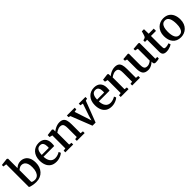

<svg xmlns="http://www.w3.org/2000/svg" viewBox="428 -2541 4273 4273"><g transform="rotate(-45 2564.5 -404.0)"><path d="M-2 -753V-799.5L167.5 -819H169.5L194.5 -802.5V-504.5Q211 -520.5 234.5 -535.8Q258 -551 288.2 -560.5Q318.5 -570 353.5 -570Q411.5 -570 461 -542Q510.5 -514 540.8 -454Q571 -394 571 -297Q571 -232.5 550.8 -176.5Q530.5 -120.5 492.5 -78.5Q454.5 -36.5 400.2 -12.8Q346 11 278.5 11Q224 11 181 4Q138 -3 111 -12.2Q84 -21.5 77 -27V-742ZM307.5 -492Q282 -492 260 -483.8Q238 -475.5 221.2 -463.2Q204.5 -451 194.5 -440V-74Q200.5 -60.5 227 -52.8Q253.5 -45 285 -45Q332 -45 367.5 -71.8Q403 -98.5 423 -151.2Q443 -204 443.5 -281.5Q445 -356.5 426.5 -402.8Q408 -449 376.8 -470.5Q345.5 -492 307.5 -492Z M912.5 11Q826 11 769.8 -26Q713.5 -63 686.2 -128.5Q659 -194 659 -279Q659 -346 678.2 -399.8Q697.5 -453.5 732.8 -491.5Q768 -529.5 816.5 -549.8Q865 -570 923 -570Q1019.5 -570 1071.8 -518Q1124 -466 1127 -369.5Q1127 -338.5 1125.5 -315.5Q1124 -292.5 1120 -275H783Q784.5 -228 795.5 -189.5Q806.5 -151 827 -123.2Q847.5 -95.5 877.8 -80.8Q908 -66 947.5 -66Q989 -66 1031.2 -80.8Q1073.5 -95.5 1096 -112.5L1117.5 -65Q1100.5 -46.5 1068.5 -29.2Q1036.5 -12 995.8 -0.5Q955 11 912.5 11ZM783.5 -331H1005Q1006 -340 1006.8 -352Q1007.5 -364 1007.5 -373.5Q1007.5 -434 984.5 -472.2Q961.5 -510.5 905.5 -510.5Q880.5 -510.5 859.2 -501.8Q838 -493 821.8 -472.8Q805.5 -452.5 795.5 -417.8Q785.5 -383 783.5 -331Z M1257.5 -62V-471.5L1189 -489V-549.5L1341 -568H1344L1366.5 -549.5V-509L1365.5 -484.5Q1387 -504 1420.2 -523.2Q1453.5 -542.5 1493 -555.2Q1532.5 -568 1572 -568Q1634.5 -568 1670.2 -544.5Q1706 -521 1721.2 -471.2Q1736.5 -421.5 1736.5 -342V-61.5L1803 -54V0H1557.5V-53.5L1616 -61.5V-340.5Q1616 -393 1607.8 -426.2Q1599.5 -459.5 1578 -475.2Q1556.5 -491 1516.5 -491Q1491 -491 1465.5 -482.2Q1440 -473.5 1417.2 -460.5Q1394.5 -447.5 1378 -435V-62L1443 -53.5V0H1196V-53.5Z M2042.5 8 1846 -491 1800 -504V-555.5H2045V-504L1978.5 -491L2071.5 -209.5L2109.5 -91L2142.5 -206L2239.5 -491L2173.5 -504V-555.5H2383V-504L2331.5 -491L2140 8Z M2654.5 11Q2568 11 2511.8 -26Q2455.5 -63 2428.2 -128.5Q2401 -194 2401 -279Q2401 -346 2420.2 -399.8Q2439.5 -453.5 2474.8 -491.5Q2510 -529.5 2558.5 -549.8Q2607 -570 2665 -570Q2761.5 -570 2813.8 -518Q2866 -466 2869 -369.5Q2869 -338.5 2867.5 -315.5Q2866 -292.5 2862 -275H2525Q2526.5 -228 2537.5 -189.5Q2548.5 -151 2569 -123.2Q2589.5 -95.5 2619.8 -80.8Q2650 -66 2689.5 -66Q2731 -66 2773.2 -80.8Q2815.5 -95.5 2838 -112.5L2859.5 -65Q2842.5 -46.5 2810.5 -29.2Q2778.5 -12 2737.8 -0.5Q2697 11 2654.5 11ZM2525.5 -331H2747Q2748 -340 2748.8 -352Q2749.5 -364 2749.5 -373.5Q2749.5 -434 2726.5 -472.2Q2703.5 -510.5 2647.5 -510.5Q2622.5 -510.5 2601.2 -501.8Q2580 -493 2563.8 -472.8Q2547.5 -452.5 2537.5 -417.8Q2527.5 -383 2525.5 -331Z M2999.5 -62V-471.5L2931 -489V-549.5L3083 -568H3086L3108.5 -549.5V-509L3107.5 -484.5Q3129 -504 3162.2 -523.2Q3195.5 -542.5 3235 -555.2Q3274.5 -568 3314 -568Q3376.5 -568 3412.2 -544.5Q3448 -521 3463.2 -471.2Q3478.5 -421.5 3478.5 -342V-61.5L3545 -54V0H3299.5V-53.5L3358 -61.5V-340.5Q3358 -393 3349.8 -426.2Q3341.5 -459.5 3320 -475.2Q3298.5 -491 3258.5 -491Q3233 -491 3207.5 -482.2Q3182 -473.5 3159.2 -460.5Q3136.5 -447.5 3120 -435V-62L3185 -53.5V0H2938V-53.5Z M4038.5 9.5Q4008.5 9.5 3994.2 -2.2Q3980 -14 3980 -41V-72.5Q3962.5 -53.5 3934.2 -34.2Q3906 -15 3872.5 -2Q3839 11 3803.5 11Q3708.5 11 3668.5 -39.2Q3628.5 -89.5 3628.5 -203.5V-490L3575 -505V-554.5L3727 -567.5H3728L3747.5 -554.5V-208Q3747.5 -156 3755.8 -124.2Q3764 -92.5 3784.5 -78Q3805 -63.5 3842.5 -63.5Q3870.5 -63.5 3894.2 -72.2Q3918 -81 3936.2 -93Q3954.5 -105 3966.5 -116V-490L3896.5 -506V-554.5L4059.5 -567.5H4061.5L4085 -554.5V-55.5H4143L4142.5 -5.5Q4125 -1.5 4098.8 4Q4072.5 9.5 4038.5 9.5Z M4372 10Q4315 10 4285 -16.5Q4255 -43 4255 -108V-484.5H4186V-535Q4196.5 -538 4208.5 -541.2Q4220.5 -544.5 4231 -548Q4241.5 -551.5 4247 -556Q4253 -561 4257.2 -566.2Q4261.5 -571.5 4265.2 -578.8Q4269 -586 4272.5 -596Q4277.5 -608.5 4283.2 -628.5Q4289 -648.5 4294.8 -668.5Q4300.5 -688.5 4303.5 -701H4371L4374 -555.5H4533.5V-484.5H4374.5V-188Q4374.5 -134.5 4378.5 -110Q4382.5 -85.5 4395 -78.8Q4407.5 -72 4432 -72Q4459 -72 4488.8 -79Q4518.5 -86 4535 -93L4551.5 -43.5Q4535.5 -31.5 4506.8 -19Q4478 -6.5 4442.8 1.8Q4407.5 10 4372 10Z M4574 -278.5Q4574 -349.5 4596.2 -404Q4618.5 -458.5 4656.5 -495.5Q4694.5 -532.5 4742.5 -551.2Q4790.5 -570 4842.5 -570Q4929 -570 4986 -532.8Q5043 -495.5 5071.2 -430.2Q5099.5 -365 5099.5 -280.5Q5099.5 -208.5 5077.2 -154Q5055 -99.5 5017 -62.8Q4979 -26 4930.8 -7.5Q4882.5 11 4830.5 11Q4766 11 4717.8 -10.2Q4669.5 -31.5 4637.5 -70.2Q4605.5 -109 4589.8 -162Q4574 -215 4574 -278.5ZM4838 -49Q4880 -49 4909.2 -73.5Q4938.5 -98 4953.8 -147.5Q4969 -197 4969 -272Q4969 -324.5 4961.8 -368.2Q4954.5 -412 4939.2 -443.8Q4924 -475.5 4898.8 -492.8Q4873.5 -510 4837.5 -510Q4795.5 -510 4765.8 -485.5Q4736 -461 4720.2 -411.8Q4704.5 -362.5 4704.5 -287Q4704.5 -234 4712 -190.2Q4719.5 -146.5 4735.5 -114.8Q4751.5 -83 4776.8 -66Q4802 -49 4838 -49Z"/></g></svg>

Font: Merriweather SemiBold
Style: Regular
Weight: 600
Version: Version 2.100